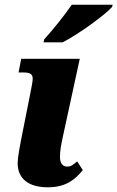

<svg xmlns="http://www.w3.org/2000/svg" viewBox="-20 -786 499 816"><path d="M165 -606H246C315 -641 428 -724 456 -756L459 -766H285C256 -723 203 -657 168 -619ZM183 10C264 10 301 -26 332 -63L308 -100C289 -85 283 -78 265 -78C246 -78 235 -93 235 -118C235 -148 239 -166 248 -209L319 -536H70L59 -478H79C134 -478 120 -452 108 -385L79 -239C64 -165 55 -116 55 -93C55 -26 102 10 183 10Z"/></svg>

Font: Noto Serif Condensed Black
Style: Italic
Weight: 900
Width: 3
Italic angle: -12°
Designer: Monotype Design Team
Foundry: Monotype Imaging Inc.
Version: Version 2.013